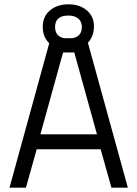

<svg xmlns="http://www.w3.org/2000/svg" viewBox="-20 -869 636 889"><path d="M387 -671 572 0H496L446 -178H150L100 0H24L208 -669Q178 -697 178 -745Q178 -793 211.5 -821Q245 -849 297 -849Q349 -849 382 -821Q415 -793 415 -747Q415 -701 387 -671ZM272 -626 167 -247H429L324 -626ZM235 -744Q235 -700 278 -692H315Q359 -700 359 -744Q359 -769 342.5 -783Q326 -797 297 -797Q235 -797 235 -744Z"/></svg>

Font: Titillium Web
Style: Regular
Weight: 400
Version: Version 1.002;PS 57.000;hotconv 1.0.70;makeotf.lib2.5.55311